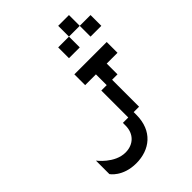

<svg xmlns="http://www.w3.org/2000/svg" viewBox="-279 -1129 1259 1259"><g transform="rotate(-45 350.0 -500.0)"><path d="M450 -500H400V-250H350V-225C350 -150 300 -100 225 -100C125 -100 50 -200 50 -200V-75C50 -75 100 0 225 0C350 0 450 -75 450 -225V-250H500V-500H550V-600H650V-700H350V-600H450ZM400 -800H500V-900H400ZM500 -900H600V-1000H500ZM600 -800H700V-900H600Z"/></g></svg>

Font: LS-VG5000 Shifted
Style: Regular
Weight: 400
Designer: Justin Bihan, 2021
Foundry: Justin Bihan, 2021
Version: Version 1.000;Glyphs 3.1.2 (3151)